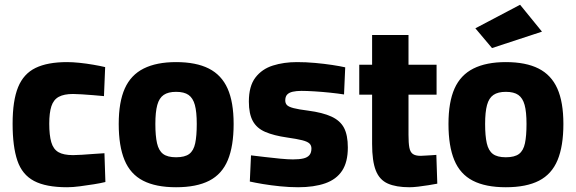

<svg xmlns="http://www.w3.org/2000/svg" viewBox="-20 -775 2420 807"><path d="M262 12Q173 12 123 -14.5Q73 -41 53 -100Q33 -159 33 -255Q33 -352 56 -408.5Q79 -465 129.5 -489.5Q180 -514 262 -514Q285 -514 314 -511Q343 -508 372 -503Q401 -498 422 -493L417 -371Q397 -373 372 -375Q347 -377 324 -378.5Q301 -380 287 -380Q249 -380 227 -368Q205 -356 196 -328.5Q187 -301 187 -255Q187 -207 195.5 -177.5Q204 -148 225.5 -135.5Q247 -123 287 -123Q301 -123 324.5 -124.5Q348 -126 373.5 -128Q399 -130 419 -131L423 -10Q403 -5 374.5 -0.5Q346 4 316 8Q286 12 262 12Z M720 12Q635 12 581.5 -15.5Q528 -43 503.5 -102Q479 -161 479 -254Q479 -346 504.5 -403Q530 -460 584 -487Q638 -514 720 -514Q804 -514 857.5 -487Q911 -460 936.5 -403Q962 -346 962 -254Q962 -161 937.5 -102Q913 -43 859.5 -15.5Q806 12 720 12ZM720 -114Q757 -114 775.5 -128Q794 -142 800.5 -173Q807 -204 807 -254Q807 -305 799 -334Q791 -363 772.5 -376Q754 -389 720 -389Q687 -389 668 -376Q649 -363 641 -333.5Q633 -304 633 -254Q633 -204 640 -173Q647 -142 665.5 -128Q684 -114 720 -114Z M1233 12Q1196 12 1157 8Q1118 4 1085 -1.5Q1052 -7 1030 -12L1035 -122Q1061 -119 1094 -115Q1127 -111 1159 -108Q1191 -105 1211 -105Q1238 -105 1255 -109Q1272 -113 1280.5 -123Q1289 -133 1289 -151Q1289 -164 1280.5 -172Q1272 -180 1250.5 -185.5Q1229 -191 1187 -197Q1131 -205 1095 -220.5Q1059 -236 1042.5 -266.5Q1026 -297 1026 -348Q1026 -413 1053.5 -449Q1081 -485 1127 -499.5Q1173 -514 1228 -514Q1266 -514 1304.5 -510.5Q1343 -507 1376 -502Q1409 -497 1431 -492L1426 -378Q1401 -382 1367.5 -385.5Q1334 -389 1301.5 -391Q1269 -393 1247 -393Q1226 -393 1210.5 -389.5Q1195 -386 1187 -377.5Q1179 -369 1179 -353Q1179 -341 1186 -333.5Q1193 -326 1214 -320.5Q1235 -315 1275 -310Q1336 -302 1373 -285Q1410 -268 1426 -237.5Q1442 -207 1442 -155Q1442 -94 1418 -57.5Q1394 -21 1347 -4.5Q1300 12 1233 12Z M1701 12Q1645 12 1610 -3.5Q1575 -19 1559.5 -58.5Q1544 -98 1544 -170V-377H1490V-503H1544V-628H1697V-503H1815V-377H1697V-208Q1697 -174 1700.5 -155Q1704 -136 1715 -128Q1726 -120 1748 -120Q1754 -120 1767 -121Q1780 -122 1793.5 -122.5Q1807 -123 1814 -124L1818 -3Q1802 0 1780.5 3.5Q1759 7 1737.5 9.5Q1716 12 1701 12Z M2106 12Q2021 12 1967.5 -15.5Q1914 -43 1889.5 -102Q1865 -161 1865 -254Q1865 -346 1890.5 -403Q1916 -460 1970 -487Q2024 -514 2106 -514Q2190 -514 2243.5 -487Q2297 -460 2322.5 -403Q2348 -346 2348 -254Q2348 -161 2323.5 -102Q2299 -43 2245.5 -15.5Q2192 12 2106 12ZM2106 -114Q2143 -114 2161.5 -128Q2180 -142 2186.5 -173Q2193 -204 2193 -254Q2193 -305 2185 -334Q2177 -363 2158.5 -376Q2140 -389 2106 -389Q2073 -389 2054 -376Q2035 -363 2027 -333.5Q2019 -304 2019 -254Q2019 -204 2026 -173Q2033 -142 2051.5 -128Q2070 -114 2106 -114ZM2048 -573 1978 -656 2166 -755 2258 -642Z"/></svg>

Font: Cairo Play ExtraBold
Style: Regular
Weight: 800
Version: Version 3.119